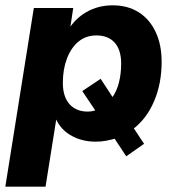

<svg xmlns="http://www.w3.org/2000/svg" viewBox="-22 -521 667 721"><path d="M-2 180 105 -491H253L240 -405H232Q259 -451 303 -476Q347 -501 401 -501Q457 -501 498 -475.5Q539 -450 562 -402Q585 -354 585 -289Q585 -207 556.5 -140.5Q528 -74 476 -35L478 -43L519 19L452 66L406 -4L412 -1Q395 4 376.5 7.5Q358 11 337 11Q283 11 241 -14.5Q199 -40 182 -89L192 -90L149 180ZM307 -102Q318 -102 326.5 -104Q335 -106 345 -109L340 -100L287 -179L356 -225L405 -150L398 -153Q416 -177 424.5 -210.5Q433 -244 433 -282Q433 -334 408.5 -361Q384 -388 340 -388Q301 -388 273 -365Q245 -342 229.5 -301.5Q214 -261 214 -210Q214 -158 239 -130Q264 -102 307 -102Z"/></svg>

Font: Nunito Sans 12pt ExtraBold
Style: Italic
Weight: 800
Italic angle: -9°
Designer: Vernon Adams
Foundry: Vernon Adams
Version: Version 3.101;gftools[0.9.27]